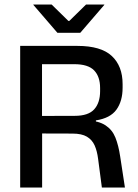

<svg xmlns="http://www.w3.org/2000/svg" viewBox="-20 -846 622 866"><path d="M439.5 0 422.5 -129.5Q418 -165 406.8 -190.2Q395.5 -215.5 372 -229.5Q348.5 -243.5 306.5 -243.5L140 -244V-323L317 -323.5Q378.5 -323.5 405 -353Q431.5 -382.5 431.5 -435V-449Q431.5 -500.5 404.5 -528.5Q377.5 -556.5 315 -556.5H138V-639H329Q435.5 -639 484.2 -593.5Q533 -548 533 -466.5V-450.5Q533 -390 505.2 -351.5Q477.5 -313 412.5 -303V-290L370.5 -304.5Q426 -300.5 456.2 -280.5Q486.5 -260.5 500.5 -225.5Q514.5 -190.5 522 -140.5L543.5 0ZM71 0V-639H169.5V-295.5L170 -258V0ZM239 -698 130.5 -824V-825.5H213L288.5 -751.5H292.5L368 -825.5H450.5V-824L342 -698Z"/></svg>

Font: Anek Latin Medium Medium
Style: Regular
Weight: 500
Version: Version 1.003